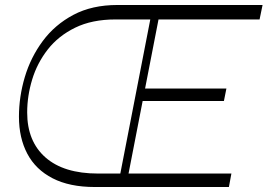

<svg xmlns="http://www.w3.org/2000/svg" viewBox="-20 -750 1073 770"><path d="M360 0Q259 0 191 -35Q123 -70 89.5 -133.5Q56 -197 56 -282Q56 -362 79.5 -441Q103 -520 151.5 -585.5Q200 -651 274.5 -690.5Q349 -730 451 -730H617L605 -672H443Q349 -672 281.5 -639Q214 -606 171.5 -551.5Q129 -497 109 -431Q89 -365 89 -299Q89 -183 162.5 -118.5Q236 -54 373 -54H485L475 0ZM608 -672 620 -730H1033L1021 -672ZM478 0 488 -54H908L898 0ZM452 0 594 -730H627L485 0ZM547 -345 557 -395H888L878 -345Z"/></svg>

Font: Savate ExtraLight
Style: Italic
Weight: 200
Italic angle: -11°
Designer: Max Esnée
Foundry: Plomb Type
Version: Version 2.000